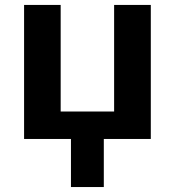

<svg xmlns="http://www.w3.org/2000/svg" viewBox="-20 -566 712 782"><path d="M78.1 0V-545.9H227.1V-111.8H444.8V-545.9H594.2V0H402.8V195.8H269V0Z"/></svg>

Font: OpenSans-Bold
Style: Bold
Weight: 700
Foundry: Ascender Corporation
Version: Version 1.10